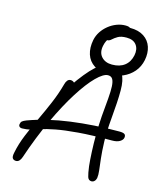

<svg xmlns="http://www.w3.org/2000/svg" viewBox="-139 -1067 990 1176"><g transform="rotate(15 356.5 -479.0)"><path d="M554 9Q535 9 528.5 -11Q522 -31 516 -77Q512 -114 509.5 -167Q507 -220 507.5 -279Q508 -338 512 -392Q518 -458 522 -506Q526 -554 524.5 -584.5Q523 -615 514 -630Q505 -645 485 -645Q456 -645 411.5 -600.5Q367 -556 315 -474Q263 -392 209.5 -278Q156 -164 109 -25Q104 -10 95.5 -1Q87 8 75 8Q60 8 53 -2Q46 -12 52 -39Q63 -95 87 -153.5Q111 -212 140 -273Q169 -334 195.5 -396.5Q222 -459 239 -522Q243 -538 251 -547.5Q259 -557 271 -557Q283 -557 292 -549.5Q301 -542 306 -528L276 -521Q343 -619 392 -663.5Q441 -708 489 -708Q542 -708 562.5 -675Q583 -642 583 -573.5Q583 -505 573 -397Q565 -310 567 -247Q569 -184 574 -140.5Q579 -97 582.5 -68Q586 -39 583 -19Q580 -6 572 1.5Q564 9 554 9ZM60 -194Q47 -194 41.5 -201Q36 -208 39 -218Q40 -228 47.5 -234.5Q55 -241 73 -248Q190 -291 334.5 -310.5Q479 -330 640 -330Q667 -330 675 -322.5Q683 -315 680 -300Q677 -286 659.5 -275.5Q642 -265 611 -265Q483 -265 398 -258Q313 -251 259 -240.5Q205 -230 170.5 -219Q136 -208 111.5 -201Q87 -194 60 -194ZM486 -651Q429 -651 393 -674.5Q357 -698 344 -738.5Q331 -779 341 -830Q347 -859 363 -883.5Q379 -908 402.5 -927Q426 -946 453.5 -956.5Q481 -967 509 -967Q532 -967 539 -959.5Q546 -952 543 -937Q541 -927 531.5 -920Q522 -913 502 -906Q456 -891 435.5 -868.5Q415 -846 408 -811Q399 -767 423 -740.5Q447 -714 490 -714Q539 -714 569.5 -737.5Q600 -761 609 -805Q617 -845 597.5 -871Q578 -897 535 -897Q500 -897 480.5 -885.5Q461 -874 449 -862.5Q437 -851 424 -851Q411 -851 405.5 -855Q400 -859 403 -873Q411 -909 447 -934.5Q483 -960 541 -960Q594 -960 628 -937.5Q662 -915 674.5 -877Q687 -839 678 -793Q669 -749 642 -717.5Q615 -686 575 -668.5Q535 -651 486 -651Z"/></g></svg>

Font: Shantell Sans Light
Style: Italic
Weight: 300
Italic angle: -11°
Designer: Stephen Nixon, Anya Danilova, Shantell Martin
Foundry: Arrow Type
Version: Version 1.008;[ac192a2d6]